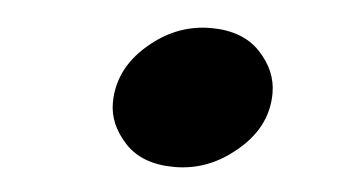

<svg xmlns="http://www.w3.org/2000/svg" viewBox="-32 -486 654 358"><g transform="rotate(5 295.0 -307.0)"><path d="M414 -214Q365 -175 304.5 -175Q244 -175 212 -209.5Q180 -244 180 -284Q180 -352 241 -400Q290 -439 350 -439Q410 -439 442.5 -404.5Q475 -370 475 -328Q475 -261 414 -214Z"/></g></svg>

Font: Italianno
Style: Regular
Weight: 400
Designer: Robert E. Leuschke
Foundry: Robert E. Leuschke
Version: Version 1.003